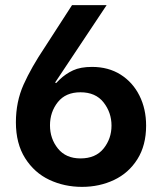

<svg xmlns="http://www.w3.org/2000/svg" viewBox="-20 -720 631 749"><path d="M42 -243Q42 -323 72 -390Q102 -457 155 -536L261 -700H396L195 -398L199 -396L213 -410Q236 -432 265 -445.5Q294 -459 339 -459Q403 -459 450.5 -429Q498 -399 524 -347Q550 -295 550 -230Q550 -153 516 -99Q482 -45 425 -18Q368 9 300 9Q231 9 172.5 -18.5Q114 -46 78 -103Q42 -160 42 -243ZM415 -230Q415 -281 384 -320.5Q353 -360 294 -360Q236 -360 205.5 -321.5Q175 -283 175 -231Q175 -179 206 -140.5Q237 -102 294 -102Q353 -102 384 -140.5Q415 -179 415 -230Z"/></svg>

Font: Be Vietnam
Style: Bold
Weight: 700
Designer: Gabriel Lam
Foundry: TypeRant
Version: Version 4.000